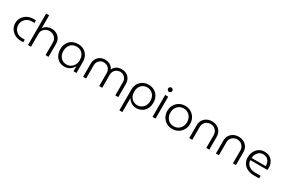

<svg xmlns="http://www.w3.org/2000/svg" viewBox="136 -2188 5707 3866"><g transform="rotate(30 2989.0 -255.0)"><path d="M325 0Q246 0 184 -34Q122 -68 86 -125.5Q50 -183 50 -255Q50 -327 86 -384.5Q122 -442 184 -476Q246 -510 325 -510H383V-449H320Q265 -449 219.5 -423.5Q174 -398 147.5 -354Q121 -310 121 -255Q121 -200 147.5 -156Q174 -112 219.5 -86.5Q265 -61 320 -61H383V0Z M493 0V-730H563V-429Q593 -476 641.5 -499.5Q690 -523 744 -523Q808 -523 859.5 -495.5Q911 -468 941 -417.5Q971 -367 971 -297L970 0H901V-294Q901 -347 876.5 -384.5Q852 -422 813.5 -442Q775 -462 731 -462Q688 -462 649.5 -442.5Q611 -423 587 -386Q563 -349 563 -296V0Z M1343 13Q1266 13 1211 -23Q1156 -59 1127 -119.5Q1098 -180 1098 -255Q1098 -331 1129.5 -391.5Q1161 -452 1220.5 -487Q1280 -522 1363 -522Q1442 -522 1499.5 -487Q1557 -452 1588.5 -393Q1620 -334 1620 -260V0H1551V-114H1548Q1533 -84 1505.5 -55Q1478 -26 1437.5 -6.5Q1397 13 1343 13ZM1358 -47Q1414 -47 1457 -74.5Q1500 -102 1525 -149.5Q1550 -197 1549 -257Q1549 -316 1526 -362Q1503 -408 1461 -435Q1419 -462 1361 -462Q1301 -462 1258 -434.5Q1215 -407 1192 -359.5Q1169 -312 1169 -252Q1169 -196 1191.5 -149.5Q1214 -103 1256 -75Q1298 -47 1358 -47Z M1774 0V-308Q1774 -367 1800 -415.5Q1826 -464 1875.5 -493Q1925 -522 1993 -522Q2028 -522 2064.5 -511.5Q2101 -501 2132.5 -475.5Q2164 -450 2182 -405H2183Q2201 -450 2233 -475.5Q2265 -501 2302 -511.5Q2339 -522 2373 -522Q2442 -522 2491 -493Q2540 -464 2566 -415.5Q2592 -367 2592 -308V0H2523V-308Q2523 -352 2503 -387Q2483 -422 2449 -442Q2415 -462 2373 -462Q2329 -462 2294 -441.5Q2259 -421 2238.5 -386Q2218 -351 2218 -308V0H2148V-308Q2148 -351 2127 -386Q2106 -421 2071 -441.5Q2036 -462 1993 -462Q1950 -462 1916.5 -442Q1883 -422 1863 -387Q1843 -352 1843 -308V0Z M3002 -523Q2931 -523 2872.5 -492Q2814 -461 2779 -401.5Q2744 -342 2744 -256V220H2814V-105H2816Q2842 -54 2895 -21Q2948 12 3011 12Q3080 12 3137 -20Q3194 -52 3227.5 -110.5Q3261 -169 3261 -251Q3261 -337 3226 -397.5Q3191 -458 3132.5 -490.5Q3074 -523 3002 -523ZM3001 -462Q3051 -462 3094.5 -437.5Q3138 -413 3164 -366.5Q3190 -320 3190 -255Q3190 -192 3164.5 -145.5Q3139 -99 3096 -74Q3053 -49 3003 -49Q2952 -49 2909 -73.5Q2866 -98 2840.5 -144.5Q2815 -191 2815 -256Q2815 -322 2840.5 -368Q2866 -414 2908.5 -438Q2951 -462 3001 -462Z M3388 0V-510H3458V0ZM3423 -602Q3403 -602 3388 -617Q3373 -632 3373 -652Q3373 -672 3388 -687Q3403 -702 3423 -702Q3444 -702 3458.5 -687Q3473 -672 3473 -652Q3473 -632 3458.5 -617Q3444 -602 3423 -602Z M3850 13Q3773 13 3713 -22.5Q3653 -58 3619 -119Q3585 -180 3585 -255Q3585 -330 3619 -390.5Q3653 -451 3713 -487Q3773 -523 3850 -523Q3927 -523 3987 -487.5Q4047 -452 4081 -391Q4115 -330 4115 -255Q4115 -180 4081 -119Q4047 -58 3987 -22.5Q3927 13 3850 13ZM3850 -48Q3907 -48 3951 -75.5Q3995 -103 4019.5 -150Q4044 -197 4044 -255Q4044 -313 4019.5 -360Q3995 -407 3951 -434.5Q3907 -462 3850 -462Q3792 -462 3748.5 -434.5Q3705 -407 3680.5 -360Q3656 -313 3656 -255Q3656 -197 3680.5 -150Q3705 -103 3748.5 -75.5Q3792 -48 3850 -48Z M4242 0V-297Q4242 -367 4273 -417.5Q4304 -468 4357 -495.5Q4410 -523 4475 -523Q4540 -523 4592.5 -495.5Q4645 -468 4676.5 -417.5Q4708 -367 4708 -297V0H4638V-294Q4638 -347 4614.5 -384.5Q4591 -422 4554 -442Q4517 -462 4474 -462Q4432 -462 4395 -442.5Q4358 -423 4335 -385.5Q4312 -348 4312 -294V0Z M4862 0V-297Q4862 -367 4893 -417.5Q4924 -468 4977 -495.5Q5030 -523 5095 -523Q5160 -523 5212.5 -495.5Q5265 -468 5296.5 -417.5Q5328 -367 5328 -297V0H5258V-294Q5258 -347 5234.5 -384.5Q5211 -422 5174 -442Q5137 -462 5094 -462Q5052 -462 5015 -442.5Q4978 -423 4955 -385.5Q4932 -348 4932 -294V0Z M5741 0Q5659 0 5594 -30.5Q5529 -61 5492 -118Q5455 -175 5455 -255Q5455 -329 5485 -389.5Q5515 -450 5569.5 -486Q5624 -522 5697 -522Q5772 -522 5824 -489Q5876 -456 5903 -400Q5930 -344 5930 -274Q5930 -251 5926 -231H5529Q5532 -175 5561 -137Q5590 -99 5636.5 -80Q5683 -61 5737 -61H5866V0ZM5529 -281H5859Q5859 -306 5852.5 -337Q5846 -368 5828 -397Q5810 -426 5778 -444.5Q5746 -463 5695 -463Q5643 -463 5606.5 -435.5Q5570 -408 5550 -366.5Q5530 -325 5529 -281Z"/></g></svg>

Font: MuseoModerno Light
Style: Regular
Weight: 300
Designer: Pablo Cosgaya, Héctor Gatti, Marcela Romero, and the Authors of The MuseoModerno Project.
Foundry: Omnibus-Type Team
Version: Version 1.001